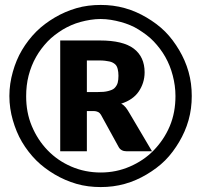

<svg xmlns="http://www.w3.org/2000/svg" viewBox="-20 -751 815 778"><path d="M18 -362C18 -328 23 -295 32 -264C41 -233 53 -203 69 -176C85 -149 105 -123 127 -101C149 -79 175 -60 202 -44C229 -28 259 -15 290 -6C321 3 354 7 388 7C422 7 454 3 486 -6C518 -15 547 -28 574 -44C601 -60 627 -79 649 -101C671 -123 690 -149 706 -176C722 -203 735 -232 744 -264C753 -296 757 -328 757 -362C757 -396 753 -428 744 -460C735 -492 722 -521 706 -548C690 -575 671 -601 649 -623C627 -645 601 -664 574 -680C547 -696 518 -709 486 -718C454 -727 422 -731 388 -731C354 -731 321 -727 290 -718C259 -709 229 -696 202 -680C175 -664 149 -645 127 -623C105 -601 85 -575 69 -548C53 -521 41 -492 32 -460C23 -428 18 -396 18 -362ZM86 -361C86 -390 89 -418 96 -445C103 -472 113 -497 126 -520C139 -543 155 -564 173 -583C191 -602 212 -617 234 -631C256 -644 280 -655 306 -662C332 -669 360 -674 388 -674C416 -674 443 -669 469 -662C495 -655 520 -645 542 -631C564 -617 585 -602 603 -583C621 -564 637 -543 650 -520C663 -497 673 -472 680 -445C687 -418 691 -391 691 -362C691 -319 684 -278 668 -240C652 -202 630 -170 603 -142C576 -114 543 -92 506 -76C469 -60 430 -52 388 -52C346 -52 306 -60 269 -76C232 -92 200 -114 173 -142C146 -170 125 -202 109 -240C93 -278 86 -318 86 -361ZM332 -301H359C367 -301 374 -299 378 -297C382 -295 386 -291 389 -286L461 -155C467 -144 478 -138 493 -138H596L505 -292C500 -301 495 -308 490 -315C485 -321 479 -327 471 -331C503 -341 527 -358 542 -380C557 -402 566 -428 566 -458C566 -500 551 -532 522 -554C493 -576 447 -587 385 -587H224V-138H332ZM332 -378V-506H385C400 -506 413 -504 423 -502C433 -500 440 -496 446 -491C452 -486 455 -479 457 -471C459 -463 460 -454 460 -444C460 -433 459 -424 457 -416C455 -408 450 -400 444 -394C438 -388 429 -385 418 -382C407 -379 393 -378 376 -378Z"/></svg>

Font: SVN-Aleo
Style: Bold
Weight: 700
Designer: Alessio Laiso
Version: Version 1.2.2